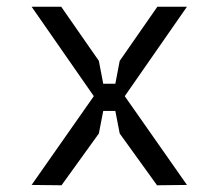

<svg xmlns="http://www.w3.org/2000/svg" viewBox="-20 -550 640 571"><path d="M536 0 351 -264 536 -530H448L336 -369L323 -301H287L274 -369L162 -530H74L259 -264L74 0L163 1L274 -153L287 -220H323L336 -153L447 1Z"/></svg>

Font: Fliege Mono Light
Style: Regular
Weight: 300
Version: Version 0.020;Glyphs 3.3 (3306)